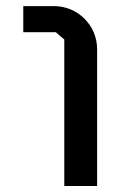

<svg xmlns="http://www.w3.org/2000/svg" viewBox="-20 -620 399 640"><path d="M261.7 -557.6Q282.2 -537.1 293 -510.7Q303.7 -484.4 303.7 -456.1Q303.7 -303.7 303.7 0Q267.6 0 194.3 0Q194.3 -163.1 194.3 -488.3Q184.6 -497.1 166 -512.7Q166 -512.7 165 -512.7Q128.9 -512.7 57.6 -512.7Q57.6 -542 57.6 -599.6Q91.8 -599.6 160.2 -599.6Q188.5 -599.6 214.8 -588.9Q241.2 -578.1 261.7 -557.6Z"/></svg>

Font: Bestnet font
Style: Regular
Weight: 400
Version: Version 1.0